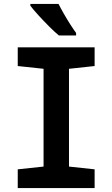

<svg xmlns="http://www.w3.org/2000/svg" viewBox="-20 -954 570 974"><path d="M70 0V-95L201 -109V-605L70 -619V-714H460V-619L330 -605V-109L460 -95V0ZM279 -774Q259 -790 230.5 -818.5Q202 -847 175 -876.5Q148 -906 134 -925V-934H277Q288 -912 304 -884Q320 -856 337 -829.5Q354 -803 366 -787V-774Z"/></svg>

Font: Noto Sans Mono Condensed
Style: Bold
Weight: 700
Width: 3
Designer: Monotype Design Team
Foundry: Monotype Imaging Inc.
Version: Version 2.014